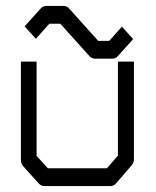

<svg xmlns="http://www.w3.org/2000/svg" viewBox="-20 -678 526 648"><path d="M82 -568 63 -589 117 -649Q125 -658 136 -658H194.5Q207 -658 213.5 -649L311.5 -540H348.5L391.5 -588L410.5 -567L429.5 -546L378 -489Q371.5 -480 359 -480H300.5Q290 -480 281.5 -489L183.5 -598H146.5L101 -547ZM50.5 -470H103.5V-152L141.5 -110H341L378 -153V-470H432V-141Q432 -128.5 425 -121L372.5 -60Q364 -50 353 -50H129.5Q119 -50 110.5 -59L57.5 -118Q50.5 -126.5 50.5 -139Z"/></svg>

Font: 3270 Nerd Font Mono SemCond
Style: Regular
Weight: 400
Monospace: yes
Version: Version 3.0.1;Nerd Fonts 3.1.1